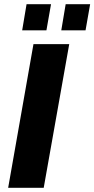

<svg xmlns="http://www.w3.org/2000/svg" viewBox="-20 -898 451 918"><path d="M19 0 140 -687H311L189 0ZM86 -753 107 -878H224L202 -753ZM273 -753 294 -878H411L389 -753Z"/></svg>

Font: Archivo SemiCondensed ExtraBold
Style: Italic
Weight: 800
Width: 4
Italic angle: -10°
Designer: Hector Gatti
Foundry: Omnibus-Type
Version: Version 2.001